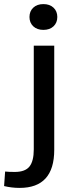

<svg xmlns="http://www.w3.org/2000/svg" viewBox="-74 -723 352 938"><path d="M70 -640Q70 -668 88.5 -685.5Q107 -703 138 -703Q169 -703 187.5 -685.5Q206 -668 206 -640Q206 -612 187.5 -594.5Q169 -577 138 -577Q107 -577 88.5 -594.5Q70 -612 70 -640ZM-54 186 -49 115Q-32 117 -2 117Q49 117 70 90.5Q91 64 91 7V-500H191V9Q191 195 22 195Q-17 195 -54 186Z"/></svg>

Font: Sarabun Medium
Style: Regular
Weight: 500
Designer: Suppakit Chalermlarp | Katatrad Co.,Ltd.
Foundry: Cadson Demak Co.,Ltd.
Version: Version 1.000; ttfautohint (v1.6)